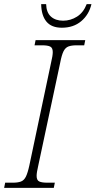

<svg xmlns="http://www.w3.org/2000/svg" viewBox="-35 -908 462 928"><path d="M-15 0 -10 -25H27Q51 -25 66 -30.5Q81 -36 90 -54Q99 -72 107 -109L212 -606Q216 -622 218 -635Q220 -648 220 -656Q220 -677 207.5 -683Q195 -689 169 -689H132L137 -714H377L372 -689H335Q311 -689 296 -683.5Q281 -678 272 -660Q263 -642 256 -605L150 -108Q142 -74 142 -58Q142 -37 154.5 -31Q167 -25 194 -25H230L225 0ZM264 -774Q214 -774 189.5 -803.5Q165 -833 164 -888H188Q189 -848 211 -828Q233 -808 270 -808Q306 -808 337 -827.5Q368 -847 384 -888H407Q395 -837 357.5 -805.5Q320 -774 264 -774Z"/></svg>

Font: Noto Serif ExtraLight
Style: Italic
Weight: 200
Italic angle: -12°
Designer: Monotype Design Team
Foundry: Monotype Imaging Inc.
Version: Version 2.014; ttfautohint (v1.8.4.7-5d5b)